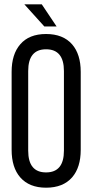

<svg xmlns="http://www.w3.org/2000/svg" viewBox="-20 -865 429 892"><path d="M174 -845 243 -742H186L93 -845ZM315 -659Q355 -613 355 -531V-169Q355 -87 315 -41Q273 7 194 7Q116 7 74 -41Q34 -87 34 -169V-531Q34 -613 74 -659Q115 -707 194 -707Q273 -707 315 -659ZM111 -535V-165Q111 -64 194 -64Q277 -64 277 -165V-535Q277 -636 194 -636Q111 -636 111 -535Z"/></svg>

Font: Adderley Regular
Style: Regular
Weight: 400
Designer: gorohovskiy
Version: Version 1.003 November 13, 2017